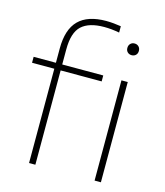

<svg xmlns="http://www.w3.org/2000/svg" viewBox="-120 -908 856 999"><g transform="rotate(15 308.0 -409.0)"><path d="M131 0V-508H11V-540H131V-617Q131 -720 180 -769Q229 -818 328 -818Q347.5 -818 368.5 -816Q389.5 -814 408 -811V-777Q365 -785 326 -785Q244.5 -785 204.8 -748.5Q165 -712 165 -621V-540H386V-508H165V0ZM501 -680Q487.5 -680 478.8 -688.5Q470 -697 470 -711Q470 -725.5 478.8 -734.2Q487.5 -743 501 -743Q514.5 -743 523.2 -734.2Q532 -725.5 532 -711Q532 -697 523.2 -688.5Q514.5 -680 501 -680ZM484 0V-540H518V0Z"/></g></svg>

Font: Encode Sans Exp Th
Style: Regular
Weight: 100
Width: 7
Designer: Multiple Designers
Foundry: Impallari Type
Version: Version 3.002; ttfautohint (v1.8.3) -l 8 -r 50 -G 200 -x 14 